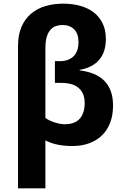

<svg xmlns="http://www.w3.org/2000/svg" viewBox="-20 -785 670 1045"><path d="M324.2 -765.1Q374.5 -765.1 417 -753.2Q459.5 -741.2 490.5 -717.3Q521.5 -693.4 538.8 -657.2Q556.2 -621.1 556.2 -573.2Q556.2 -500.5 518.8 -458.3Q481.4 -416 413.1 -404.8V-401.9Q455.6 -397 489.3 -383.3Q522.9 -369.6 546.4 -346.7Q569.8 -323.7 582.5 -290Q595.2 -256.3 595.2 -210.9Q595.2 -158.2 579.6 -117.2Q564 -76.2 534.9 -48.1Q505.9 -20 465.1 -5.1Q424.3 9.8 374 9.8Q329.6 9.8 292.2 2Q254.9 -5.9 227.1 -21V240.2H78.1V-535.2Q78.1 -595.2 96.9 -638.7Q115.7 -682.1 148.7 -710.2Q181.6 -738.3 226.6 -751.7Q271.5 -765.1 324.2 -765.1ZM319.8 -648.9Q300.8 -648.9 283.9 -643.1Q267.1 -637.2 254.4 -622.8Q241.7 -608.4 234.4 -583.7Q227.1 -559.1 227.1 -521V-143.1Q237.8 -135.3 251.2 -128.9Q264.6 -122.6 278.8 -118.2Q293 -113.8 306.9 -111.3Q320.8 -108.9 333 -108.9Q387.7 -108.9 414.3 -139.2Q440.9 -169.4 440.9 -224.1Q440.9 -254.9 430.9 -275.9Q420.9 -296.9 403.6 -309.8Q386.2 -322.8 363.3 -328.4Q340.3 -334 314 -334H278.8V-452.1H305.2Q331.5 -452.1 350.6 -459.7Q369.6 -467.3 382.3 -480.7Q395 -494.1 401.1 -513.2Q407.2 -532.2 407.2 -555.2Q407.2 -602.5 383.3 -625.7Q359.4 -648.9 319.8 -648.9Z"/></svg>

Font: Droid Sans
Style: Bold
Weight: 700
Foundry: Ascender Corporation
Version: Version 1.00 build 112